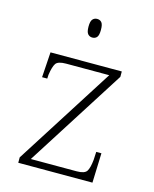

<svg xmlns="http://www.w3.org/2000/svg" viewBox="-112 -819 718 895"><g transform="rotate(15 247.0 -371.5)"><path d="M63 0V-26L367 -504H159Q120 -504 109.5 -488.5Q99 -473 93 -433L92 -414H67L75 -536H419V-510L115 -32H336Q374 -32 384.5 -48Q395 -64 399 -104L401 -143H426L421 0ZM245 -653Q232 -653 223.5 -662.5Q215 -672 215 -698Q215 -724 223.5 -733.5Q232 -743 245 -743Q259 -743 267 -733.5Q275 -724 275 -698Q275 -672 267 -662.5Q259 -653 245 -653Z"/></g></svg>

Font: Noto Serif Khmer ExtraLight
Style: Regular
Weight: 250
Version: Version 2.003